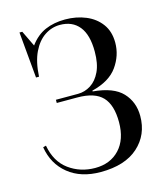

<svg xmlns="http://www.w3.org/2000/svg" viewBox="-113 -829 797 929"><g transform="rotate(-15 285.5 -365.0)"><path d="M277 14Q178 14 115 -37Q52 -88 38 -174L53 -178Q68 -95 125 -53.5Q182 -12 256 -12Q332 -12 378 -61Q424 -110 424 -197Q424 -283 385.5 -323.5Q347 -364 260 -364H157V-380H268Q302 -380 332 -399Q362 -418 380.5 -457Q399 -496 399 -557Q399 -641 365 -683Q331 -725 269 -725Q228 -725 192.5 -701.5Q157 -678 134 -630.5Q111 -583 107 -509H92L71 -740H85L123 -661Q156 -706 200 -725Q244 -744 300 -744Q356 -744 403 -724.5Q450 -705 478 -667Q506 -629 506 -573Q506 -509 467 -454Q428 -399 339 -377V-373Q442 -364 486.5 -316.5Q531 -269 531 -199Q531 -105 465 -45.5Q399 14 277 14Z"/></g></svg>

Font: Literata 72pt
Style: Regular
Weight: 400
Designer: Latin by Veronika Burian and Jose Scaglione. Greek by Irene Vlachou. Cyrillic by Vera Evstafieva.
Foundry: TypeTogether
Version: Version 3.002